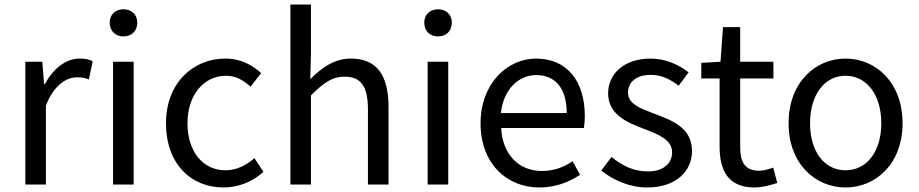

<svg xmlns="http://www.w3.org/2000/svg" viewBox="-20 -816 4062 849"><path d="M92 0H183V-349C219 -442 275 -474 320 -474C342 -474 355 -472 373 -465L390 -545C373 -554 356 -557 332 -557C271 -557 216 -513 178 -444H175L167 -543H92Z M526 -655C562 -655 587 -679 587 -716C587 -751 562 -775 526 -775C490 -775 465 -751 465 -716C465 -679 490 -655 526 -655ZM480 0H571V-543H480Z M969 13C1034 13 1096 -12 1145 -56L1105 -117C1071 -86 1027 -63 977 -63C877 -63 809 -146 809 -271C809 -396 881 -481 980 -481C1023 -481 1056 -461 1088 -433L1135 -493C1096 -527 1047 -557 976 -557C837 -557 714 -452 714 -271C714 -91 825 13 969 13Z M1264 0H1355V-394C1410 -449 1448 -477 1504 -477C1576 -477 1607 -434 1607 -332V0H1698V-344C1698 -483 1646 -557 1532 -557C1458 -557 1402 -516 1352 -466L1355 -578V-796H1264Z M1917 -655C1953 -655 1978 -679 1978 -716C1978 -751 1953 -775 1917 -775C1881 -775 1856 -751 1856 -716C1856 -679 1881 -655 1917 -655ZM1871 0H1962V-543H1871Z M2365 13C2439 13 2497 -12 2545 -43L2512 -103C2472 -76 2429 -60 2376 -60C2273 -60 2202 -134 2196 -250H2562C2564 -263 2566 -282 2566 -302C2566 -457 2488 -557 2350 -557C2224 -557 2105 -447 2105 -271C2105 -92 2221 13 2365 13ZM2195 -316C2206 -422 2274 -484 2351 -484C2436 -484 2486 -425 2486 -316Z M2842 13C2970 13 3040 -60 3040 -148C3040 -251 2953 -283 2874 -313C2813 -336 2757 -355 2757 -407C2757 -449 2789 -485 2858 -485C2906 -485 2944 -465 2981 -437L3025 -496C2983 -529 2924 -557 2857 -557C2739 -557 2669 -489 2669 -403C2669 -311 2752 -274 2828 -246C2888 -223 2952 -199 2952 -143C2952 -96 2917 -58 2845 -58C2780 -58 2731 -84 2684 -122L2639 -62C2691 -19 2765 13 2842 13Z M3317 13C3350 13 3386 3 3417 -7L3399 -75C3381 -68 3356 -61 3337 -61C3274 -61 3253 -99 3253 -166V-469H3400V-543H3253V-696H3177L3166 -543L3081 -538V-469H3162V-168C3162 -60 3201 13 3317 13Z M3719 13C3852 13 3971 -91 3971 -271C3971 -452 3852 -557 3719 -557C3586 -557 3467 -452 3467 -271C3467 -91 3586 13 3719 13ZM3719 -63C3625 -63 3562 -146 3562 -271C3562 -396 3625 -481 3719 -481C3813 -481 3877 -396 3877 -271C3877 -146 3813 -63 3719 -63Z"/></svg>

Font: Noto Sans JP
Style: Regular
Weight: 400
Designer: Ryoko NISHIZUKA  (kana, bopomofo & ideographs); Paul D. Hunt (Latin, Greek & Cyrillic); Sandoll Communications , Soo-you
Foundry: Adobe
Version: Version 2.002;hotconv 1.0.116;makeotfexe 2.5.65601